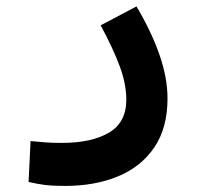

<svg xmlns="http://www.w3.org/2000/svg" viewBox="-20 -351 626 610"><path d="M186.5 239.7Q147.5 239.7 122.8 236.6Q98.1 233.4 70.8 227.1L77.1 97.2Q105 99.6 124.5 101.3Q144 103 176.8 103Q270.5 103 325.9 70.6Q381.3 38.1 381.3 -34.2Q381.3 -83.5 360.6 -139.9Q339.8 -196.3 299.8 -270.5L413.6 -330.6Q460.4 -252 486.3 -178Q512.2 -104 512.2 -38.1Q512.2 55.2 470.5 116.9Q428.7 178.7 355.2 209.2Q281.7 239.7 186.5 239.7Z"/></svg>

Font: Cascadia Mono PL
Style: Bold
Weight: 700
Monospace: yes
Designer: Aaron Bell
Foundry: Saja Typeworks
Version: Version 2404.023; ttfautohint (v1.8.4)